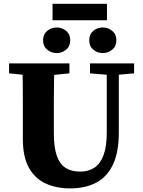

<svg xmlns="http://www.w3.org/2000/svg" viewBox="-20 -1000 771 1038"><path d="M358.5 18.5Q285.1 18.5 227.3 -7.7Q169.4 -33.9 136.4 -92.9Q103.5 -151.9 103.5 -248.5V-357.2Q103.5 -407 103.5 -456.8Q103.5 -506.5 103 -557.1Q102.5 -607.7 100.5 -657.3H274.1Q273.1 -608.7 272.1 -558.6Q271.1 -508.5 271.1 -458.3Q271.1 -408 271.1 -357.2V-280.3Q271.1 -203.8 287 -158.2Q302.9 -112.6 334.6 -92.4Q366.3 -72.3 413.7 -72.3Q458.7 -72.3 490.7 -93.7Q522.7 -115 539.9 -161.5Q557.1 -207.9 557.1 -283.1V-657.3H622.3V-283.2Q622.3 -177.5 590.9 -110.8Q559.6 -44.1 500.6 -12.8Q441.7 18.5 358.5 18.5ZM29.1 -603.5V-657.3H355.3V-603.5L206.6 -588.5H177.8ZM466.5 -603.5V-657.3H705V-603.5L602.1 -594.5H572.9ZM286.5 -713.1Q257.3 -713.1 235.1 -731.5Q212.9 -749.8 212.9 -782.3Q212.9 -814.8 235.1 -833.1Q257.3 -851.5 286.5 -851.5Q315.4 -851.5 337.6 -833.1Q359.7 -814.8 359.7 -782.3Q359.7 -749.8 337.6 -731.5Q315.4 -713.1 286.5 -713.1ZM535.8 -713.1Q506 -713.1 484.2 -731.5Q462.4 -749.8 462.4 -782.3Q462.4 -814.8 484.2 -833.1Q506 -851.5 535.8 -851.5Q564.3 -851.5 586.8 -833.1Q609.2 -814.8 609.2 -782.3Q609.2 -749.8 586.8 -731.5Q564.3 -713.1 535.8 -713.1ZM264.1 -890.3V-979.5H558.3V-890.3Z"/></svg>

Font: Source Serif 4 Variable
Style: Regular
Weight: 400
Designer: Frank Grießhammer
Foundry: Adobe
Version: Version 4.005;hotconv 1.1.0;makeotfexe 2.6.0